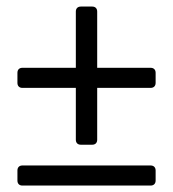

<svg xmlns="http://www.w3.org/2000/svg" viewBox="-20 -577 537 597"><path d="M215.8 -303.7V-142.6C215.8 -132.8 221.7 -127 231.4 -127H266.6C276.4 -127 282.2 -132.8 282.2 -142.6V-303.7H448.2C458 -303.7 463.9 -309.6 463.9 -319.3V-350.6C463.9 -360.4 458 -366.2 448.2 -366.2H282.2V-541C282.2 -550.8 276.4 -556.6 266.6 -556.6H231.4C221.7 -556.6 215.8 -550.8 215.8 -541V-366.2H49.8C40 -366.2 34.2 -360.4 34.2 -350.6V-319.3C34.2 -309.6 40 -303.7 49.8 -303.7ZM34.2 -46.9V-15.6C34.2 -5.9 40 0 49.8 0H448.2C458 0 463.9 -5.9 463.9 -15.6V-46.9C463.9 -56.6 458 -62.5 448.2 -62.5H49.8C40 -62.5 34.2 -56.6 34.2 -46.9Z"/></svg>

Font: Ed Sans Neue
Style: Regular
Weight: 400
Designer: Stephen Hutchings
Version: Version 1.004;PS 001.004;hotconv 1.0.88;makeotf.lib2.5.64775